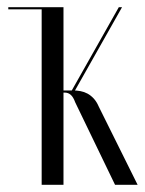

<svg xmlns="http://www.w3.org/2000/svg" viewBox="-20 -515 404 535"><path d="M300.6 0H363.5L255.4 -217.5Q249.6 -231.1 241.6 -240Q233.5 -248.9 224 -254.1Q214.5 -259.2 204.2 -261.1Q194 -263 184.1 -263H136.4V-257H160.5Q170.1 -257 177.2 -250.7Q184.4 -244.4 189.5 -230ZM184.8 -255.6 320.1 -495H311.1L177.1 -257.8ZM156.9 -495H96.1V0H156.9ZM3.1 -489H98.1V-495H3.1Z"/></svg>

Font: Moniqa Black
Style: Regular
Weight: 900
Designer: Rajesh Rajput
Foundry: Rajesh Rajput
Version: Version 1.000